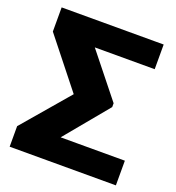

<svg xmlns="http://www.w3.org/2000/svg" viewBox="-130 -815 841 918"><g transform="rotate(20 291.0 -355.5)"><path d="M21.5 0H562V-125.5H195.8L197.3 -79.6L417.5 -345.7V-365.2L221.7 -610.4L219.7 -585.4H546.4V-710.9H27.3V-587.9L234.9 -326.2L235.8 -355L21.5 -104.5Z"/></g></svg>

Font: Roboto Flex
Style: wght 800 wdth 100 opsz 14.0 GRAD 0.00 slnt 0.00 XTRA 468 XOPQ 96 YOPQ 79 YTLC 514 YTUC 712 YTAS 750 YTDE -203.00 YTFI 738
Weight: 800
Designer: Berlow after Robertson
Foundry: Google
Version: Version 3.100